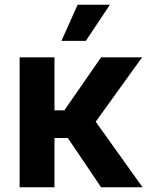

<svg xmlns="http://www.w3.org/2000/svg" viewBox="-20 -787 623 807"><path d="M62.5 0V-545.9H209V-323.2H250.5L404.8 -545.9H577.1L382.3 -275.4L579.1 0H404.8L265.1 -207H209V0ZM238.3 -615.2 306.2 -767.1H441.9L340.8 -615.2Z"/></svg>

Font: Inter-Bold
Style: Bold
Weight: 700
Designer: Rasmus Andersson
Foundry: rsms
Version: Version 4.000;git-a52131595